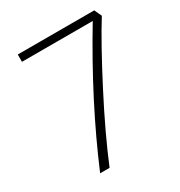

<svg xmlns="http://www.w3.org/2000/svg" viewBox="-166 -816 876 933"><g transform="rotate(-30 272.0 -350.0)"><path d="M465 -659H68V-700H497L516 -659Q445 -545 344 -350Q243 -155 179 0H126Q262 -322 465 -659Z"/></g></svg>

Font: KoHo Light
Style: Regular
Weight: 300
Version: Version 1.000; ttfautohint (v1.6)